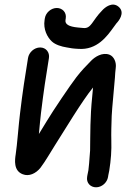

<svg xmlns="http://www.w3.org/2000/svg" viewBox="-20 -719 538 817"><path d="M170.8 -641 169.7 -634C163.4 -594 181.4 -560.6 200.5 -542.7C215.7 -528.4 242.3 -520.6 263.4 -517.3L286.6 -513.3C294.9 -511.9 304.2 -511.8 313.4 -511.1C393.2 -504.9 436 -565.3 463.7 -603.7C469.3 -611.5 474.6 -618.9 475.7 -620C483.5 -627.9 514.4 -664.3 485.2 -689.8C457.7 -713.9 425.8 -686.7 415.6 -675.5C371.1 -630.7 369 -595.9 333.8 -599.9L311.9 -601.9C272.1 -605.6 255.9 -616.1 258.7 -634L259.8 -641C263.9 -667 244.7 -685 221.7 -685C197.4 -685 174.6 -665.3 170.8 -641ZM444.9 7C452.2 -39.2 455 -77.5 453.7 -121.6C452.8 -149.5 454.1 -191.3 455.3 -226C456.6 -257.6 466.7 -355.5 469.1 -389.2C470.1 -403.2 470.5 -416.5 472.4 -429C476.3 -453.7 464.9 -479 445.7 -486.3C415.2 -497.8 383.4 -476.5 368.2 -460.9C346.8 -439.3 326.9 -418.8 305.1 -390.6C279.2 -357.1 204.3 -246 180.5 -206C168.3 -185.6 157.7 -168.2 145.5 -148.8C148.6 -181.9 151.8 -216.8 154.5 -238.8L162.6 -302.8C165.4 -324.5 168 -343.7 170.6 -360L188.2 -472C192 -496.1 176 -517 150.8 -517C125.6 -517 103 -496.1 99.2 -472L81.6 -360C78.8 -342.3 76 -322.4 73.2 -300.2L65.2 -236.2C59.3 -190.2 52.9 -101.1 46.9 -63C43.1 -38.7 36.9 7.7 76.9 22.5C103.2 33 132.3 19.5 151.9 -4.7C174.5 -34.5 193.5 -69.2 213.3 -100.1C255.1 -165.5 328.6 -288.8 375.9 -346.7C375 -335.9 373.9 -323.1 372.2 -306.6C363.3 -219.2 364.5 -152 363.4 -78.3L361.4 -53.1C360 -36.1 358.8 -12.7 356.2 5.1C354.5 12.7 352.6 21.8 351.8 27L350.7 34C346.6 59.6 365.4 78 388.7 78C413.4 78 435.9 57.9 439.7 34L440.8 27C441.1 24.6 443.6 15.4 444.9 7Z"/></svg>

Font: Just Breathe
Style: BdObl3
Weight: 400
Foundry: Cannot Into Space Fonts
Version: Version 0.72